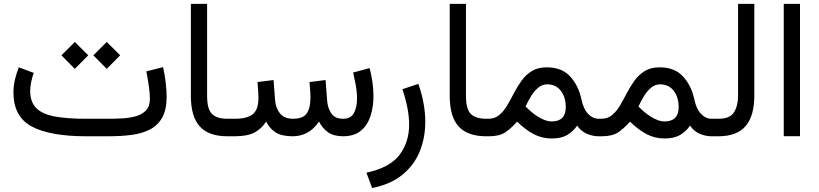

<svg xmlns="http://www.w3.org/2000/svg" viewBox="-20 -692 4157 975"><path d="M531.2 0H417.5Q233.4 0 140.9 -49.8Q48.3 -99.6 48.3 -222.2Q48.3 -255.9 55.9 -288.1Q63.5 -320.3 75.7 -350.1L151.4 -321.8Q143.6 -300.3 138.4 -275.9Q133.3 -251.5 133.3 -229.5Q133.8 -172.4 165.5 -141.8Q197.3 -111.3 260.3 -100.1Q323.2 -88.9 417.5 -88.9H531.7Q564.9 -88.9 601.3 -90.8Q637.7 -92.8 669.4 -101.6Q701.2 -110.4 721.2 -131.1Q741.2 -151.9 741.2 -189.5Q741.2 -216.8 735.8 -254.6Q730.5 -292.5 723.1 -329.6L808.1 -351.1Q816.9 -313 821.5 -272.2Q826.2 -231.4 826.2 -201.2Q826.2 -134.8 803.7 -94.7Q781.2 -54.7 741 -34.2Q700.7 -13.7 647.2 -6.8Q593.8 0 531.2 0ZM522 -479 590.3 -411.1 522 -342.3 454.1 -411.1ZM359.9 -479 428.2 -411.1 359.9 -342.3 292 -411.1Z M949.2 -672.4H1031.7V-205.6Q1031.7 -136.7 1057.1 -112.8Q1082.5 -88.9 1133.8 -88.9H1146V0H1133.8Q1040.5 0 994.9 -49.6Q949.2 -99.1 949.2 -206.1Z M1466.8 0Q1410.6 0 1380.1 -19.3Q1349.6 -38.6 1331.5 -74.7Q1308.6 -38.6 1272.9 -19.3Q1237.3 0 1171.4 0H1126.5V-88.9H1172.4Q1234.9 -88.9 1263.7 -112.1Q1292.5 -135.3 1292.5 -196.8Q1292.5 -209.5 1291.3 -226.8Q1290 -244.1 1287.6 -275.4L1369.1 -285.6L1377 -183.6Q1379.9 -142.6 1402.1 -115.7Q1424.3 -88.9 1467.8 -88.9Q1519.5 -88.9 1538.1 -116.7Q1556.6 -144.5 1556.6 -196.8Q1556.6 -209.5 1555.4 -227.1Q1554.2 -244.6 1551.8 -275.4L1633.3 -285.6L1641.1 -183.6Q1643.6 -144 1662.1 -116.5Q1680.7 -88.9 1722.2 -88.9Q1762.7 -88.9 1777.8 -119.1Q1793 -149.4 1793 -189.9Q1793 -226.6 1785.9 -263.7Q1778.8 -300.8 1773.4 -323.7L1856.9 -346.2Q1865.7 -313.5 1871.1 -276.6Q1876.5 -239.7 1876.5 -203.1Q1876.5 -150.4 1861.8 -104Q1847.2 -57.6 1813.7 -29.1Q1780.3 -0.5 1722.7 0Q1675.8 0 1647 -19.5Q1618.2 -39.1 1600.1 -74.7Q1572.8 -35.2 1539.3 -17.6Q1505.9 0 1466.8 0Z M1869.6 262.7 1840.8 185.1Q1960 159.2 2008.8 94.5Q2057.6 29.8 2057.6 -58.6Q2057.6 -100.1 2048.6 -145.8Q2039.6 -191.4 2023.4 -238.8L2104.5 -266.1Q2139.6 -166 2139.6 -73.2Q2139.6 8.3 2111.1 77.9Q2082.5 147.5 2022.7 196Q1962.9 244.6 1869.6 262.7Z M2263.7 -672.4H2346.2V-205.6Q2346.2 -136.7 2371.6 -112.8Q2397 -88.9 2448.2 -88.9H2460.4V0H2448.2Q2355 0 2309.3 -49.6Q2263.7 -99.1 2263.7 -206.1Z M2462.4 0H2440.9V-88.9H2460Q2492.7 -88.9 2515.1 -107.7Q2537.6 -126.5 2555.2 -156.2Q2572.8 -186 2590.1 -219.5Q2607.4 -252.9 2628.9 -282.7Q2650.4 -312.5 2680.9 -331.3Q2711.4 -350.1 2756.3 -350.1Q2833 -350.1 2875.5 -303.5Q2918 -256.8 2932.6 -187.5Q2942.4 -139.6 2966.1 -114.3Q2989.7 -88.9 3021 -88.9H3033.7V0H3020.5Q2989.3 0 2959.5 -12.9Q2929.7 -25.9 2911.1 -54.2Q2890.6 -24.4 2860.4 -6.6Q2830.1 11.2 2781.7 11.2Q2732.9 11.2 2691.7 -10Q2650.4 -31.2 2606 -74.2Q2574.2 -38.6 2544.9 -19.3Q2515.6 0 2462.4 0ZM2758.3 -263.7Q2733.9 -263.7 2713.9 -247.3Q2693.8 -231 2677.7 -205.1Q2661.6 -179.2 2648.9 -151.4Q2665 -134.8 2681.2 -121.6Q2697.3 -108.4 2712.4 -99.1Q2751.5 -75.2 2780.8 -75.2Q2853 -75.2 2853 -147.9Q2853 -198.7 2827.9 -231.2Q2802.7 -263.7 2758.3 -263.7Z M3035.6 0H3014.2V-88.9H3033.2Q3065.9 -88.9 3088.4 -107.7Q3110.8 -126.5 3128.4 -156.2Q3146 -186 3163.3 -219.5Q3180.7 -252.9 3202.1 -282.7Q3223.6 -312.5 3254.2 -331.3Q3284.7 -350.1 3329.6 -350.1Q3406.2 -350.1 3448.7 -303.5Q3491.2 -256.8 3505.9 -187.5Q3515.6 -139.6 3539.3 -114.3Q3563 -88.9 3594.2 -88.9H3606.9V0H3593.8Q3562.5 0 3532.7 -12.9Q3502.9 -25.9 3484.4 -54.2Q3463.9 -24.4 3433.6 -6.6Q3403.3 11.2 3355 11.2Q3306.2 11.2 3264.9 -10Q3223.6 -31.2 3179.2 -74.2Q3147.5 -38.6 3118.2 -19.3Q3088.9 0 3035.6 0ZM3331.5 -263.7Q3307.1 -263.7 3287.1 -247.3Q3267.1 -231 3251 -205.1Q3234.9 -179.2 3222.2 -151.4Q3238.3 -134.8 3254.4 -121.6Q3270.5 -108.4 3285.6 -99.1Q3324.7 -75.2 3354 -75.2Q3426.3 -75.2 3426.3 -147.9Q3426.3 -198.7 3401.1 -231.2Q3376 -263.7 3331.5 -263.7Z M3587.4 -88.9H3628.4Q3687 -88.9 3707.5 -122.1Q3728 -155.3 3728 -205.1V-672.4H3810.5V-205.6Q3810.5 -104 3766.6 -52Q3722.7 0 3627.9 0H3587.4Z M4042.5 -672.4V-0.5H3960V-672.4Z"/></svg>

Font: Vazirmatn FD
Style: Regular
Weight: 400
Designer: Saber Rastikerdar
Foundry: Saber Rastikerdar
Version: Version 33.001